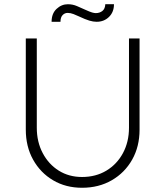

<svg xmlns="http://www.w3.org/2000/svg" viewBox="-20 -882 783 908"><path d="M368 6Q291 6 231 -29.5Q171 -65 136.5 -127Q102 -189 102 -269V-700H154V-278Q154 -211 182 -158Q210 -105 258 -75Q306 -45 368 -45Q433 -45 483 -75Q533 -105 561.5 -158Q590 -211 590 -278V-700H640V-269Q640 -189 605 -127Q570 -65 508.5 -29.5Q447 6 368 6ZM437 -779Q421 -779 402.5 -784.5Q384 -790 352 -805Q342 -810 327.5 -815.5Q313 -821 300 -821Q286 -821 276 -810.5Q266 -800 266 -779H224Q224 -818 247.5 -840Q271 -862 301 -862Q324 -862 344.5 -853Q365 -844 383 -836Q405 -826 415.5 -823Q426 -820 433 -820Q451 -820 464 -830Q477 -840 478 -862H519Q519 -825 495.5 -802Q472 -779 437 -779Z"/></svg>

Font: Readex Pro ExtraLight
Style: Regular
Weight: 200
Designer: Bonnie Shaver-Troup, Thomas Jockin
Foundry: Lexend
Version: Version 1.203; ttfautohint (v1.8.3)